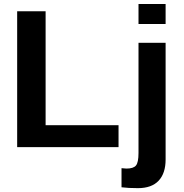

<svg xmlns="http://www.w3.org/2000/svg" viewBox="-20 -745 929 972"><path d="M66.9 0V-688H210.9V-111.3H580.1V0ZM681.2 -623.5V-724.6H818.4V-623.5ZM678.2 207.5Q629.4 207.5 595.2 203.1V106.4L620.1 108.4Q655.3 108.4 668.2 93Q681.2 77.6 681.2 29.3V-528.3H818.4V62.5Q818.4 132.3 783 169.9Q747.6 207.5 678.2 207.5Z"/></svg>

Font: Arial
Style: Bold
Weight: 700
Designer: Steve Matteson
Foundry: Ascender Corporation
Version: Version 2.00.3